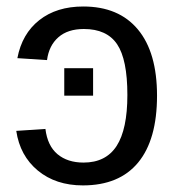

<svg xmlns="http://www.w3.org/2000/svg" viewBox="-20 -558 540 588"><path d="M370.1 -267.1Q370.1 -376 338.6 -422.6Q307.1 -469.2 236.8 -469.2Q187.5 -469.2 158.7 -443.8Q129.9 -418.5 124 -374L33.2 -379.9Q47.4 -454.6 100.3 -496.3Q153.3 -538.1 234.9 -538.1Q343.8 -538.1 402.3 -467.8Q460.9 -397.5 460.9 -265.1Q460.9 -130.4 403.1 -60.3Q345.2 9.8 233.9 9.8Q150.9 9.8 95.9 -35.6Q41 -81.1 29.8 -157.2L119.1 -163.1Q125.5 -111.3 156.2 -85.7Q187 -60.1 235.8 -60.1Q304.2 -60.1 337.2 -111.1Q370.1 -162.1 370.1 -267.1ZM265.1 -265.1H176.8V-349.1H265.1Z"/></svg>

Font: Libra Sans Modern
Style: Regular
Weight: 400
Foundry: Stefan Peev, Context Ltd
Version: Version 1.000